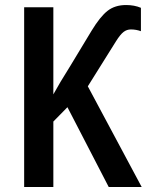

<svg xmlns="http://www.w3.org/2000/svg" viewBox="-20 -743 586 763"><path d="M540 -712V-619Q521 -626 500 -626Q484 -626 471 -616Q458 -606 441 -579L329 -400L543 0H412L248 -317L192 -260V0H76V-714H192V-368Q216 -412 260 -482L344 -621Q378 -677 407.5 -700Q437 -723 481 -723Q514 -723 540 -712Z"/></svg>

Font: Noto Sans Display Medium Narrow
Style: Regular
Weight: 500
Width: 4
Designer: Monotype Design team
Foundry: Monotype Imaging Inc.
Version: Version 1.000